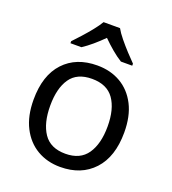

<svg xmlns="http://www.w3.org/2000/svg" viewBox="-140 -872 885 987"><g transform="rotate(20 302.5 -378.0)"><path d="M551 -269Q551 -136 483.5 -63Q416 10 301 10Q230 10 174.5 -22.5Q119 -55 87 -117.5Q55 -180 55 -269Q55 -402 122 -474Q189 -546 304 -546Q377 -546 432.5 -513.5Q488 -481 519.5 -419.5Q551 -358 551 -269ZM146 -269Q146 -174 183.5 -118.5Q221 -63 303 -63Q384 -63 422 -118.5Q460 -174 460 -269Q460 -364 422 -418Q384 -472 302 -472Q220 -472 183 -418Q146 -364 146 -269ZM347 -766Q359 -744 381.5 -716.5Q404 -689 428.5 -662.5Q453 -636 472 -617V-606H410Q384 -622 356 -645.5Q328 -669 301 -696Q274 -669 247 -646Q220 -623 194 -606H134V-617Q153 -637 176.5 -663Q200 -689 222 -716.5Q244 -744 257 -766Z"/></g></svg>

Font: Noto Kufi Arabic
Style: Regular
Weight: 400
Designer: Monotype Design Team, David Williams, Khaled Hosny
Foundry: Google LLC
Version: Version 2.109; ttfautohint (v1.8.4.7-5d5b)